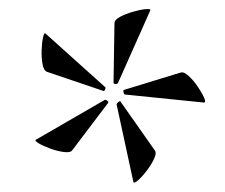

<svg xmlns="http://www.w3.org/2000/svg" viewBox="-20 -708 488 416"><path d="M136.8 -382.8Q133 -376.8 118.8 -378.6Q104.6 -380.4 89.1 -386Q73.6 -391.6 63.8 -397.5Q54 -403.4 58 -405.4L206 -491Q208 -493 212 -490.1Q216 -487.2 214.2 -485ZM269 -313.8 232.8 -481Q231.8 -483 235.9 -486.5Q240 -490 241 -488L315.4 -382.2Q319.8 -376.4 313.7 -363.6Q307.6 -350.8 297.5 -337.6Q287.4 -324.4 278.7 -317Q270 -309.6 269 -313.8ZM204 -511 81.8 -552.4Q74.8 -555 72.2 -568.8Q69.6 -582.6 70.2 -599.5Q70.8 -616.4 73.3 -627.3Q75.8 -638.2 78.8 -635.2L207 -520Q209.8 -519 207.9 -514.5Q206 -510 204 -511ZM421.8 -485.8 250.8 -503.2Q248.8 -503.2 247.7 -507.6Q246.6 -512 248 -513L371.4 -550.8Q378.4 -553 388.9 -543.3Q399.4 -533.6 408.6 -520.1Q417.8 -506.6 422.3 -496.2Q426.8 -485.8 421.8 -485.8ZM226 -529 228 -657Q227.8 -665 240.1 -671.5Q252.4 -678 268.4 -682.6Q284.4 -687.2 295.9 -688.2Q307.4 -689.2 305.4 -685L236 -529Q235 -526 230.5 -526Q226 -526 226 -529Z"/></svg>

Font: Cormorant Light
Style: Regular
Weight: 300
Designer: Christian Thalmann (Catharsis Fonts)
Foundry: Catharsis Fonts
Version: Version 4.000